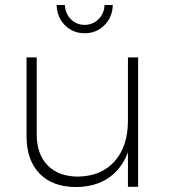

<svg xmlns="http://www.w3.org/2000/svg" viewBox="-20 -752 681 773"><path d="M208 -731.9H241.2Q242.7 -697.3 265.4 -674.6Q288.1 -651.9 320.8 -651.9Q353.5 -651.9 376.5 -674.6Q399.4 -697.3 400.9 -731.9H434.1Q432.6 -682.1 400.1 -650.1Q367.7 -618.2 320.8 -618.2Q273.9 -618.2 241.7 -650.1Q209.5 -682.1 208 -731.9ZM495.1 -521H536.1V0H495.1V-139.2Q470.2 -71.8 416.7 -35.6Q363.3 0.5 286.1 1Q191.9 1 139.4 -53Q86.9 -106.9 86.9 -203.1V-521H127.9V-210.9Q127.9 -130.9 172.1 -85.9Q216.3 -41 294.9 -41Q389.2 -43 442.1 -103.3Q495.1 -163.6 495.1 -266.1Z"/></svg>

Font: Montserrat-Arabic ExtraLight
Style: Regular
Weight: 275
Designer: Mohamed Gaber
Foundry: Kief Type Foundry
Version: Version 5.008;PS 005.008;hotconv 1.0.88;makeotf.lib2.5.64775